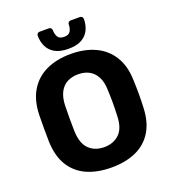

<svg xmlns="http://www.w3.org/2000/svg" viewBox="-160 -1016 1022 1145"><g transform="rotate(-20 351.5 -444.0)"><path d="M352 10Q261 10 195 -20Q129 -50 92 -110.5Q55 -171 52 -263Q51 -306 51 -348.5Q51 -391 52 -435Q55 -525 92.5 -586.5Q130 -648 196.5 -679Q263 -710 352 -710Q440 -710 506.5 -679Q573 -648 611 -586.5Q649 -525 651 -435Q653 -391 653 -348.5Q653 -306 651 -263Q648 -171 611 -110.5Q574 -50 508 -20Q442 10 352 10ZM352 -119Q410 -119 447.5 -154.5Q485 -190 487 -268Q489 -312 489 -350.5Q489 -389 487 -432Q486 -484 468 -517Q450 -550 420.5 -565.5Q391 -581 352 -581Q313 -581 283 -565.5Q253 -550 235.5 -517Q218 -484 216 -432Q215 -389 215 -350.5Q215 -312 216 -268Q219 -190 256 -154.5Q293 -119 352 -119ZM352 -743Q299 -743 266.5 -761.5Q234 -780 219.5 -811Q205 -842 205 -879Q205 -887 210 -892.5Q215 -898 224 -898H282Q291 -898 296 -892.5Q301 -887 301 -879Q301 -856 311 -837.5Q321 -819 352 -819Q382 -819 392 -837.5Q402 -856 402 -879Q402 -887 407 -892.5Q412 -898 421 -898H479Q488 -898 493 -892.5Q498 -887 498 -879Q498 -842 483.5 -811Q469 -780 437 -761.5Q405 -743 352 -743Z"/></g></svg>

Font: Rubik SemiBold
Style: Regular
Weight: 600
Designer: Hubert and Fischer
Foundry: Hubert and Fischer
Version: Version 2.300;gftools[0.9.30]